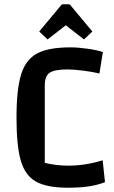

<svg xmlns="http://www.w3.org/2000/svg" viewBox="-20 -861 534 896"><path d="M296 15Q199 15 148 -13.5Q97 -42 77 -111.5Q57 -181 57 -312Q57 -444 78.5 -513.5Q100 -583 153 -611.5Q206 -640 309 -640Q344 -640 389.5 -633.5Q435 -627 460 -618L444 -518Q411 -526 367 -531.5Q323 -537 295 -537Q236 -537 212.5 -522Q189 -507 189 -462V-101Q241 -88 299 -88Q379 -88 459 -113L470 -11Q434 3 393 9Q352 15 296 15ZM163 -714 263 -834Q267 -841 275 -841H299Q307 -841 311 -834L411 -714L372 -677L287 -743L202 -677Z"/></svg>

Font: Changa Medium
Style: Regular
Weight: 500
Designer: Eduardo Rodriguez Tunni
Foundry: Eduardo Rodriguez Tunni
Version: Version 2.002; ttfautohint (v1.5) -l 8 -r 50 -G 150 -x 14 -H